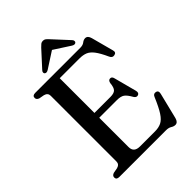

<svg xmlns="http://www.w3.org/2000/svg" viewBox="-257 -999 1130 1130"><g transform="rotate(-45 308.0 -434.0)"><path d="M44.5 -681Q44.5 -700 68 -700H444Q465 -700 477.5 -710Q490 -720 503.5 -720Q524 -720 531.5 -691.5L568.5 -553Q574.5 -531.5 554.5 -527.5Q535.5 -523 526.5 -543.5Q504 -593 485 -617.8Q466 -642.5 445 -650.8Q424 -659 396 -659H231V-370H364.5Q394 -370 406 -382.2Q418 -394.5 421 -428Q424.5 -447.5 438.5 -448.5Q454 -450 458.5 -431L496 -289Q501 -267.5 485 -262.5Q470 -258 460 -274.5Q441.5 -307.5 425.5 -318.8Q409.5 -330 378 -330H231V-86Q231 -41 281 -41H406Q436 -41 458.2 -51.5Q480.5 -62 501 -93.2Q521.5 -124.5 547.5 -186Q555 -205 572.5 -201.5Q592.5 -198 586.5 -173.5L546.5 -11.5Q539 17 518 17Q505 17 491.8 8.5Q478.5 0 456.5 0H68Q44.5 0 44.5 -19Q44.5 -34 62.5 -40L95 -46Q120.5 -53 120.5 -76V-624Q120.5 -647 95 -654L62.5 -660Q44.5 -666 44.5 -681ZM216 -744Q199.5 -733.5 189.5 -741.5Q185.5 -745 185.2 -751.5Q185 -758 191.5 -765L281.5 -863.5Q291 -873.5 298.2 -879.2Q305.5 -885 316.5 -885Q327.5 -885 334.8 -879.2Q342 -873.5 351 -863.5L442 -765Q448 -758 447.8 -751.5Q447.5 -745 443.5 -741.5Q433.5 -733.5 417 -744L316.5 -809Z"/></g></svg>

Font: Fraunces 72pt Soft
Style: Regular
Weight: 400
Version: Version 1.000;[b76b70a41]